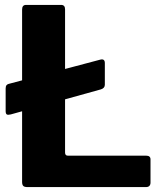

<svg xmlns="http://www.w3.org/2000/svg" viewBox="-20 -762 667 782"><path d="M407 -417Q407 -403 391 -398L24 -296Q12 -293 7.5 -296Q3 -299 3 -310V-402Q3 -411 7 -415.5Q11 -420 18 -421L388 -519Q407 -524 407 -505ZM70 -723Q70 -742 86 -742H229Q245 -742 245 -724V-141Q245 -128 256 -128H575Q593 -128 593 -113V-18Q593 -10 588.5 -5Q584 0 574 0H92Q79 0 74.5 -5Q70 -10 70 -21V-723Z"/></svg>

Font: Libre Franklin Thin
Style: Bold
Weight: 700
Version: Version 3.000